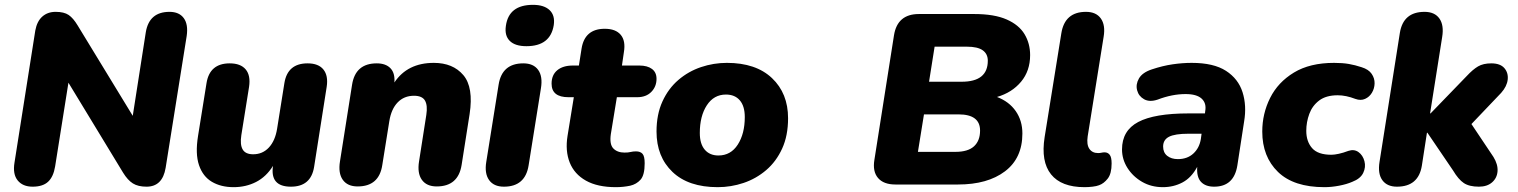

<svg xmlns="http://www.w3.org/2000/svg" viewBox="-20 -763 6276 794"><path d="M115 9Q74 9 53 -17Q32 -43 40 -91L126 -637Q133 -675 155 -694.5Q177 -714 210 -714Q245 -714 264 -701Q283 -688 301 -658L529 -284L583 -630Q597 -714 681 -714Q721 -714 740 -688Q759 -662 752 -614L665 -69Q652 9 586 9Q551 9 529.5 -4.5Q508 -18 489 -49L263 -421L208 -75Q201 -32 179 -11.5Q157 9 115 9Z M946 11Q894 11 856.5 -11Q819 -33 803 -80Q787 -127 799 -201L834 -419Q847 -501 930 -501Q975 -501 996 -476Q1017 -451 1010 -404L978 -204Q972 -165 983.5 -145Q995 -125 1027 -125Q1066 -125 1092 -153Q1118 -181 1126 -231L1156 -419Q1169 -501 1252 -501Q1297 -501 1317.5 -475.5Q1338 -450 1331 -404L1279 -73Q1266 9 1183 9Q1096 9 1109 -77Q1081 -32 1039 -10.5Q997 11 946 11Z M1459 8Q1417 8 1397.5 -19.5Q1378 -47 1386 -96L1436 -413Q1450 -501 1538 -501Q1575 -501 1594.5 -481Q1614 -461 1611 -422Q1665 -503 1774 -503Q1853 -503 1896 -452.5Q1939 -402 1922 -291L1889 -81Q1875 8 1786 8Q1744 8 1724.5 -19.5Q1705 -47 1713 -96L1743 -288Q1749 -327 1737.5 -347Q1726 -367 1692 -367Q1651 -367 1624.5 -339.5Q1598 -312 1590 -262L1561 -81Q1548 8 1459 8Z M2157 -572Q2110 -572 2088 -594Q2066 -616 2072 -656Q2084 -743 2184 -743Q2230 -743 2253 -721Q2276 -699 2270 -659Q2256 -572 2157 -572ZM2064 9Q2022 9 2002.5 -18.5Q1983 -46 1991 -94L2042 -413Q2056 -501 2144 -501Q2186 -501 2205.5 -474Q2225 -447 2217 -398L2166 -79Q2152 9 2064 9Z M2527 11Q2451 11 2403 -16Q2355 -43 2336 -91Q2317 -139 2327 -201L2353 -361H2331Q2261 -361 2261 -417Q2261 -453 2284.5 -472.5Q2308 -492 2349 -492H2374L2385 -562Q2398 -644 2481 -644Q2526 -644 2547 -619Q2568 -594 2560 -547L2552 -492H2624Q2657 -492 2676 -478Q2695 -464 2695 -437Q2695 -405 2673.5 -383Q2652 -361 2615 -361H2531L2506 -208Q2500 -166 2516.5 -149Q2533 -132 2563 -132Q2578 -132 2588 -134.5Q2598 -137 2610 -137Q2628 -137 2637 -127Q2646 -117 2646 -88Q2646 -39 2629 -20Q2612 -1 2586 5Q2557 11 2527 11Z M2948 11Q2827 11 2761 -52Q2695 -115 2695 -219Q2695 -290 2719.5 -343.5Q2744 -397 2785.5 -432.5Q2827 -468 2879 -485.5Q2931 -503 2986 -503Q3106 -503 3172.5 -440Q3239 -377 3239 -274Q3239 -202 3214.5 -148.5Q3190 -95 3148.5 -59.5Q3107 -24 3055 -6.5Q3003 11 2948 11ZM2951 -120Q3002 -120 3031 -165Q3060 -210 3060 -279Q3060 -324 3039.5 -348Q3019 -372 2982 -372Q2932 -372 2903 -327.5Q2874 -283 2874 -213Q2874 -168 2894.5 -144Q2915 -120 2951 -120Z M3683 0Q3634 0 3611 -27Q3588 -54 3596 -102L3677 -617Q3691 -705 3780 -705H4009Q4092 -705 4143 -682.5Q4194 -660 4217 -621.5Q4240 -583 4240 -535Q4240 -470 4202.5 -425Q4165 -380 4103 -362Q4153 -343 4180.5 -303.5Q4208 -264 4208 -211Q4208 -109 4136 -54.5Q4064 0 3942 0ZM3822 -425H3957Q4065 -425 4065 -512Q4065 -540 4044 -555Q4023 -570 3978 -570H3845ZM3776 -135H3931Q3983 -135 4008 -158Q4033 -181 4033 -223Q4033 -290 3944 -290H3801Z M4465 11Q4369 11 4326.5 -42Q4284 -95 4300 -196L4369 -625Q4383 -714 4471 -714Q4513 -714 4532.5 -686.5Q4552 -659 4544 -611L4478 -199Q4473 -165 4485 -147.5Q4497 -130 4521 -130Q4529 -130 4535 -131.5Q4541 -133 4548 -133Q4561 -133 4569 -123Q4577 -113 4577 -87Q4577 -45 4561 -24.5Q4545 -4 4525 3Q4515 7 4498 9Q4481 11 4465 11Z M4789 11Q4741 11 4703 -11Q4665 -33 4642.5 -68.5Q4620 -104 4620 -145Q4620 -223 4687 -258.5Q4754 -294 4895 -294H4963L4964 -303Q4970 -336 4949.5 -355Q4929 -374 4883 -374Q4827 -374 4767 -351Q4734 -340 4711.5 -352.5Q4689 -365 4682.5 -389.5Q4676 -414 4690 -438.5Q4704 -463 4743 -476Q4788 -491 4829 -497Q4870 -503 4908 -503Q4999 -503 5050 -470Q5101 -437 5118.5 -381.5Q5136 -326 5125 -261L5097 -79Q5083 9 5001 9Q4965 9 4946.5 -11Q4928 -31 4931 -73Q4907 -28 4870 -8.5Q4833 11 4789 11ZM4851 -105Q4890 -105 4915 -128Q4940 -151 4946 -188L4949 -210H4895Q4839 -210 4814.5 -197.5Q4790 -185 4790 -157Q4790 -132 4807 -118.5Q4824 -105 4851 -105Z M5457 11Q5330 11 5265 -52Q5200 -115 5200 -219Q5200 -293 5232.5 -358Q5265 -423 5331 -463Q5397 -503 5497 -503Q5532 -503 5558 -498.5Q5584 -494 5611 -485Q5640 -476 5652.5 -457.5Q5665 -439 5664.5 -418Q5664 -397 5653.5 -379.5Q5643 -362 5625 -354Q5607 -346 5585 -354Q5546 -369 5512 -369Q5464 -369 5435.5 -347.5Q5407 -326 5394.5 -292Q5382 -258 5382 -222Q5382 -178 5406 -150.5Q5430 -123 5486 -123Q5498 -123 5516.5 -127Q5535 -131 5556 -139Q5580 -147 5598 -134Q5616 -121 5622.5 -96.5Q5629 -72 5617.5 -48Q5606 -24 5572 -11Q5549 -1 5517.5 5Q5486 11 5457 11Z M5757 9Q5716 9 5696.5 -18Q5677 -45 5685 -94L5769 -627Q5783 -714 5871 -714Q5913 -714 5932.5 -686.5Q5952 -659 5944 -610L5894 -294H5896L6045 -448Q6071 -476 6092.5 -488.5Q6114 -501 6147 -501Q6184 -501 6201 -481.5Q6218 -462 6215 -434Q6212 -406 6188 -379L6065 -250L6156 -114Q6175 -83 6173 -55Q6171 -27 6150.5 -9Q6130 9 6096 9Q6056 9 6033.5 -6Q6011 -21 5989 -58L5883 -214H5881L5860 -78Q5846 9 5757 9Z"/></svg>

Font: Nunito Black
Style: Italic
Weight: 900
Italic angle: -9°
Designer: Vernon Adams
Foundry: Vernon Adams
Version: Version 3.601; ttfautohint (v1.8.2.53-6de2)